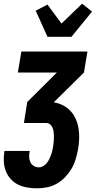

<svg xmlns="http://www.w3.org/2000/svg" viewBox="-30 -800 550 1043"><path d="M171 223Q144 223 117.5 218.5Q91 214 68.5 203Q46 192 29 173.5Q12 155 2.5 131.5Q-7 108 -9 81.5Q-11 55 -7 28L-6 20H131V24Q128 39 128.5 53.5Q129 68 135 81Q141 94 153.5 101.5Q166 109 181 109Q193 109 204.5 102.5Q216 96 224 86Q232 76 237.5 64.5Q243 53 247.5 41Q252 29 254.5 17Q257 5 259 -7Q261 -20 262 -32.5Q263 -45 263 -58Q263 -71 261.5 -83Q260 -95 255.5 -106Q251 -117 242 -124.5Q233 -132 220 -132H100L118 -246L279 -406H67L86 -520H445L426 -406L262 -244Q289 -240 313 -227.5Q337 -215 354.5 -195.5Q372 -176 382.5 -151.5Q393 -127 397 -100Q401 -73 400 -45Q399 -17 394 11Q389 38 381 65Q373 92 358.5 116.5Q344 141 323.5 162.5Q303 184 278 198Q253 212 225.5 217.5Q198 223 171 223ZM228 -600 164 -742 228 -775 304 -672 416 -780 470 -737 358 -600Z"/></svg>

Font: Iosevka Term Curly Heavy
Style: Italic
Weight: 900
Italic angle: -9°
Designer: Belleve Invis
Foundry: Belleve Invis
Version: Version 32.3.0